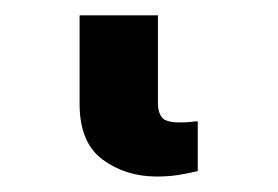

<svg xmlns="http://www.w3.org/2000/svg" viewBox="-20 30 357 247"><path d="M82.4 49.7H183.2V164.8Q183.6 175.4 188.7 181.5Q193.9 187.5 211.6 187.5Q220.5 187.5 225.5 186.8Q230.5 186.1 234.4 186.1V250Q221.9 253.2 209.5 255.1Q197.1 257.1 181.8 257.1Q141.7 257.1 112.2 235.4Q82.7 213.8 82.4 164.8Z"/></svg>

Font: Inter UI Black
Style: Regular
Weight: 900
Designer: Rasmus Andersson
Foundry: rsms
Version: 3.2;8d6f07862